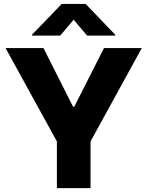

<svg xmlns="http://www.w3.org/2000/svg" viewBox="-20 -977 766 997"><path d="M8.8 -727.5H205.6L359.4 -422.9H365.7L520 -727.5H716.3L450.2 -242.7V0H275.4V-242.7ZM432.6 -792 362.3 -874.5 292.5 -792H146.5V-796.9L300.3 -956.5H424.8L578.1 -796.9V-792Z"/></svg>

Font: Inter Display Extra Bold
Style: Regular
Weight: 800
Designer: Rasmus Andersson
Foundry: rsms
Version: Version 4.000;git-4fc901f